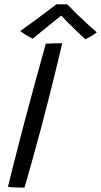

<svg xmlns="http://www.w3.org/2000/svg" viewBox="-20 -859 464 882"><path d="M92 3Q79 3 54.5 2.2Q30 1.5 16.5 -0.5Q25.5 -38 39.5 -93.5Q53.5 -149 68.8 -208.2Q84 -267.5 97 -316Q115 -384 138.8 -471.2Q162.5 -558.5 190.5 -658.5Q199.5 -659 225 -659.8Q250.5 -660.5 266 -660.5Q251 -596.5 234.5 -529Q218 -461.5 202 -399Q186 -336.5 173 -287Q167.5 -266 158.5 -233.2Q149.5 -200.5 139.5 -163.8Q129.5 -127 119.8 -92.5Q110 -58 102.8 -32.2Q95.5 -6.5 92 3ZM289 -839Q308 -819 332.5 -795Q357 -771 381.5 -748.8Q406 -726.5 424.5 -710.5Q411 -700 397.2 -692Q383.5 -684 372.5 -678.5Q358 -691 336 -712.2Q314 -733.5 293.2 -754.5Q272.5 -775.5 261 -787.5Q250 -778.5 226 -759.2Q202 -740 175.8 -718.5Q149.5 -697 130.5 -681.5Q121 -685 101.8 -696.8Q82.5 -708.5 73 -716.5Q102.5 -737 137.2 -762.8Q172 -788.5 200.5 -810Q229 -831.5 238.5 -839Q246.5 -839 262.8 -839Q279 -839 289 -839Z"/></svg>

Font: Grandstander Light
Style: Italic
Weight: 300
Italic angle: -15°
Designer: Tyler Finck
Foundry: Etcetera Type Co
Version: Version 1.200; ttfautohint (v1.8.3)